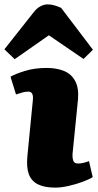

<svg xmlns="http://www.w3.org/2000/svg" viewBox="-50 -842 445 876"><path d="M100 -386Q102 -404 97 -414Q92 -424 79 -424Q67 -424 53.5 -420.5Q40 -417 23 -411L-2 -492Q18 -504 62.5 -518Q107 -532 163 -532Q209 -532 242.5 -518Q276 -504 293 -472.5Q310 -441 306 -390L281 -140Q280 -121 284.5 -108.5Q289 -96 306 -96Q320 -96 333 -99.5Q346 -103 356 -107L373 -34Q358 -24 328.5 -13Q299 -2 264.5 6Q230 14 202 14Q153 14 123 -1Q93 -16 81.5 -47.5Q70 -79 75 -130ZM374 -615 331 -573 173 -681 17 -572 -30 -617 102 -784Q117 -804 134 -813Q151 -822 167 -822Q183 -822 198.5 -817.5Q214 -813 229 -806Z"/></svg>

Font: Literata 18pt Black
Style: Italic
Weight: 900
Italic angle: -2°
Designer: Latin by Veronika Burian and Jose Scaglione. Greek by Irene Vlachou. Cyrillic by Vera Evstafieva
Foundry: TypeTogether
Version: Version 3.103;gftools[0.9.29]